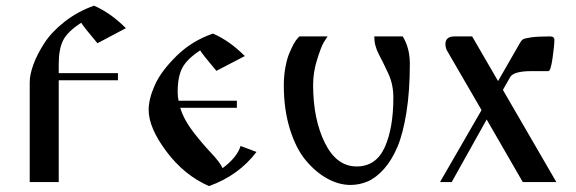

<svg xmlns="http://www.w3.org/2000/svg" viewBox="-20 -625 1978 659"><path d="M82 0H181.6V-349.6H384.8V-374H181.6V-405.3C181.6 -439.8 186.7 -467 196.8 -486.8C206.9 -506.7 227.5 -526.7 258.8 -546.9C264 -537.8 282.6 -514.3 314.5 -476.6L412.1 -528.3C377 -563.5 340.5 -589.2 302.7 -605.5C265.6 -592.4 232.1 -574.2 202.1 -550.8C172.2 -527.3 148.9 -502.8 132.3 -477.1C115.7 -451.3 103.2 -426.9 94.7 -403.8C86.3 -380.7 82 -360.4 82 -342.8Z M722.7 -381.8 820.3 -432.6C785.2 -467.8 748.7 -493.5 710.9 -509.8C662.1 -492.8 620.1 -467 585 -432.1C549.8 -397.3 525.2 -364.1 511.2 -332.5C497.2 -300.9 490.2 -272.8 490.2 -248C490.2 -207 510.6 -159.3 551.3 -105C592 -50.6 640.6 -11.1 697.3 13.7C765 -10.4 819.3 -49.5 860.4 -103.5L805.7 -124C797.9 -98 777.3 -72.6 744.1 -47.9C738.3 -60.9 724.9 -78.5 704.1 -100.6C683.3 -122.7 662.6 -147.1 642.1 -173.8C621.6 -200.5 607.1 -227.5 598.6 -254.9H793V-279.3H592.8C590.8 -289.1 589.8 -299.2 589.8 -309.6C589.8 -344.1 595.1 -371.4 605.5 -391.6C615.9 -411.8 636.4 -432 667 -452.1C672.2 -443 690.8 -419.6 722.7 -381.8Z M954.1 -332C954.1 -276.7 961.1 -226.6 975.1 -181.6C989.1 -136.7 1007.5 -100.7 1030.3 -73.7C1053.1 -46.7 1077.6 -26 1104 -11.7C1130.4 2.6 1156.6 9.8 1182.6 9.8C1203.5 9.8 1223.3 5.7 1242.2 -2.4C1261.1 -10.6 1279.5 -24.6 1297.4 -44.4C1315.3 -64.3 1330.7 -89.5 1343.8 -120.1C1356.8 -150.7 1367.2 -190.4 1375 -239.3C1382.8 -288.1 1386.7 -343.8 1386.7 -406.2C1386.7 -442.1 1378.6 -473.3 1362.3 -500H1264.6C1264.6 -478.5 1270 -457.7 1280.8 -437.5C1291.5 -417.3 1302.4 -395.2 1313.5 -371.1C1324.5 -347 1330.1 -320 1330.1 -290C1330.1 -219.7 1320.1 -162.8 1300.3 -119.1C1280.4 -75.5 1248.4 -53.7 1204.1 -53.7C1157.9 -53.7 1121.4 -80.9 1094.7 -135.3C1068 -189.6 1054.7 -255.9 1054.7 -334C1054.7 -362.6 1059.2 -391.4 1068.4 -420.4C1077.5 -449.4 1084.8 -468.6 1090.3 -478C1095.9 -487.5 1100.6 -494.8 1104.5 -500H1007.8L1002 -494.1C998 -490.2 993.5 -483.7 988.3 -474.6C983.1 -464.8 977.9 -453.8 972.7 -441.4C967.4 -429 963.1 -413.1 959.5 -393.6C955.9 -374 954.1 -353.5 954.1 -332Z M1540 -500C1519.2 -500 1508.8 -491.2 1508.8 -473.6C1508.8 -464.5 1511.4 -455.7 1516.6 -447.3L1632.8 -247.1L1490.2 0H1530.3L1650.4 -214.8L1774.4 0H1889.6L1706.1 -316.4L1730.5 -359.4C1737.6 -373.7 1762.4 -380.9 1804.7 -380.9H1862.3C1867.5 -380.9 1872.2 -395.7 1876.5 -425.3C1880.7 -454.9 1882.8 -475.9 1882.8 -488.3C1882.8 -496.1 1877.9 -500 1868.2 -500C1838.9 -500 1816.7 -498.9 1801.8 -496.6C1786.8 -494.3 1777.7 -492 1774.4 -489.7C1771.2 -487.5 1767.9 -483.4 1764.6 -477.5L1689.5 -346.7L1600.6 -500Z"/></svg>

Font: TriodPostnaja
Style: Medium
Weight: 500
Version: 20110805; ttfautohint (v0.96) -l 8 -r 50 -G 200 -x 14 -w "G"